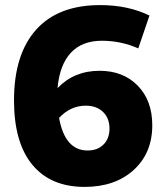

<svg xmlns="http://www.w3.org/2000/svg" viewBox="-20 -724 649 754"><path d="M312 10Q179 10 107 -77Q35 -164 35 -330Q35 -510 121.5 -607Q208 -704 373 -704Q483 -704 567 -663L523 -534Q455 -564 380 -564Q302 -564 258 -516.5Q214 -469 206 -378Q271 -446 371 -446Q464 -446 521 -387.5Q578 -329 578 -232Q578 -123 505 -56.5Q432 10 312 10ZM317 -309Q257 -309 212 -261Q235 -133 324 -133Q363 -133 386.5 -156.5Q410 -180 410 -219Q410 -260 384.5 -284.5Q359 -309 317 -309Z"/></svg>

Font: Cantarell Extra Bold
Style: Regular
Weight: 800
Designer: Dave Crossland, Nikolaus Waxweiler, Florian Fecher, Jacques Le Bailly, Eben Sorkin, Alexei Vanyashin, Alexios Zavras, Em
Version: Version 0.303